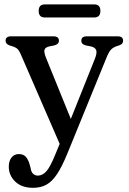

<svg xmlns="http://www.w3.org/2000/svg" viewBox="-20 -640 600 896"><path d="M237 83.5 258.5 31.5 77 -386.5Q68 -408 57 -415.2Q46 -422.5 25 -428Q6 -434.5 6 -450Q6 -470.5 31.5 -470.5H229Q255 -470.5 255 -450Q255 -433.5 233 -428L212.5 -424Q190.5 -419.5 187.5 -407Q184.5 -394.5 196.5 -366L310.5 -85L422.5 -365Q433.5 -392 429 -405.5Q424.5 -419 403.5 -423.5L381 -428Q359.5 -433 359.5 -450Q359.5 -470.5 385 -470.5H529Q554.5 -470.5 554.5 -450Q554.5 -443.5 550.8 -437.8Q547 -432 535.5 -428Q512 -421.5 500.5 -411Q489 -400.5 478.5 -374.5L295 75Q269.5 137.5 246 172.8Q222.5 208 196 222.2Q169.5 236.5 134.5 236.5Q81.5 236.5 51.2 207.5Q21 178.5 21 138Q21 111 33.8 95Q46.5 79 68 79Q90 79 101.2 92.5Q112.5 106 118.5 128L123 145Q125.5 163 134.8 171.2Q144 179.5 156.5 179.5Q178 179.5 196 159.8Q214 140 237 83.5ZM160.5 -589Q160.5 -619.5 189 -619.5H420Q448.5 -619.5 448.5 -589Q448.5 -558.5 420 -558.5H189Q160.5 -558.5 160.5 -589Z"/></svg>

Font: Fraunces 9pt Soft
Style: Regular
Weight: 400
Version: Version 1.000;[0bf87f6ff]